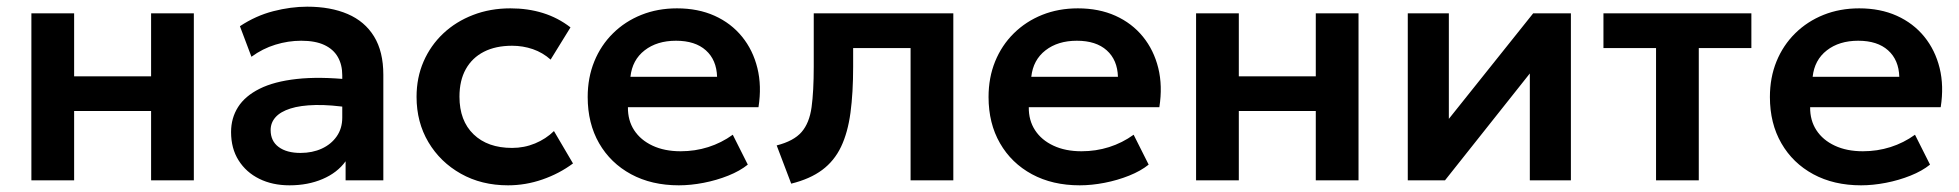

<svg xmlns="http://www.w3.org/2000/svg" viewBox="-20 -540 5868 575"><path d="M74 0V-500H202V-311.5H432.5V-500H560.5V0H432.5V-207.5H202V0Z M847 15Q796 15 756.5 -4.5Q717 -24 694.5 -59.8Q672 -95.5 672 -144.5Q672 -186.5 693 -219.5Q714 -252.5 757.5 -274.2Q801 -296 868.8 -303.5Q936.5 -311 1029.5 -301.5L1031.5 -217Q970.5 -226.5 925 -225.5Q879.5 -224.5 849.8 -215Q820 -205.5 805.2 -189Q790.5 -172.5 790.5 -150.5Q790.5 -117.5 814.5 -99.8Q838.5 -82 880 -82Q915.5 -82 943.8 -95Q972 -108 988.5 -131.8Q1005 -155.5 1005 -188V-314.5Q1005 -346 991.8 -369.2Q978.5 -392.5 951.5 -405.2Q924.5 -418 882 -418Q843 -418 804.8 -406.2Q766.5 -394.5 733 -370L698.5 -461.5Q746 -493 798.5 -506.5Q851 -520 900 -520Q970 -520 1021.2 -498Q1072.5 -476 1100.2 -430.8Q1128 -385.5 1128 -316V0H1015V-57Q990 -22.5 946 -3.8Q902 15 847 15Z M1501.5 15Q1422 15 1360.2 -19.8Q1298.5 -54.5 1263 -114.2Q1227.5 -174 1227.5 -250Q1227.5 -307.5 1248.5 -355.8Q1269.5 -404 1307.5 -439.8Q1345.5 -475.5 1396.8 -495.2Q1448 -515 1508.5 -515Q1561 -515 1606 -501Q1651 -487 1688.5 -458L1629 -361.5Q1605.5 -382.5 1575.8 -392.8Q1546 -403 1513.5 -403Q1464.5 -403 1429.2 -385Q1394 -367 1375 -333Q1356 -299 1356 -250.5Q1356 -178.5 1398.2 -137.8Q1440.5 -97 1513.5 -97Q1550 -97 1582.5 -110.5Q1615 -124 1639 -147.5L1696 -50.5Q1655 -20 1604.5 -2.5Q1554 15 1501.5 15Z M2013 15Q1931.5 15 1870 -18.2Q1808.5 -51.5 1774.2 -111Q1740 -170.5 1740 -249.5Q1740 -307.5 1759.8 -356Q1779.5 -404.5 1815.8 -440.2Q1852 -476 1900.8 -495.5Q1949.5 -515 2007.5 -515Q2070.5 -515 2120 -492.8Q2169.5 -470.5 2202.2 -430.2Q2235 -390 2248.2 -336.2Q2261.5 -282.5 2251.5 -219H1860.5Q1860 -179.5 1879.2 -150Q1898.5 -120.5 1934.2 -103.8Q1970 -87 2018.5 -87Q2061.5 -87 2101 -99.5Q2140.5 -112 2174.5 -136.5L2219.5 -47Q2196 -28 2161 -14Q2126 0 2087.2 7.5Q2048.5 15 2013 15ZM1868 -310H2127.5Q2126 -360.5 2094 -389.2Q2062 -418 2004.5 -418Q1947.5 -418 1910.5 -389.2Q1873.5 -360.5 1868 -310Z M2349.5 10 2306 -104.5Q2357 -117.5 2380.5 -144.5Q2404 -171.5 2410.5 -219Q2417 -266.5 2417 -340.5V-500H2835V0H2707V-396H2535V-340.5Q2535 -262 2527 -202.5Q2519 -143 2498.8 -100.5Q2478.5 -58 2442.2 -31Q2406 -4 2349.5 10Z M3213.5 15Q3132 15 3070.5 -18.2Q3009 -51.5 2974.8 -111Q2940.5 -170.5 2940.5 -249.5Q2940.5 -307.5 2960.2 -356Q2980 -404.5 3016.2 -440.2Q3052.5 -476 3101.2 -495.5Q3150 -515 3208 -515Q3271 -515 3320.5 -492.8Q3370 -470.5 3402.8 -430.2Q3435.5 -390 3448.8 -336.2Q3462 -282.5 3452 -219H3061Q3060.5 -179.5 3079.8 -150Q3099 -120.5 3134.8 -103.8Q3170.5 -87 3219 -87Q3262 -87 3301.5 -99.5Q3341 -112 3375 -136.5L3420 -47Q3396.5 -28 3361.5 -14Q3326.5 0 3287.8 7.5Q3249 15 3213.5 15ZM3068.5 -310H3328Q3326.5 -360.5 3294.5 -389.2Q3262.5 -418 3205 -418Q3148 -418 3111 -389.2Q3074 -360.5 3068.5 -310Z M3562 0V-500H3690V-311.5H3920.5V-500H4048.5V0H3920.5V-207.5H3690V0Z M4196 0V-500H4319V-184L4571.5 -500H4684.5V0H4561.5V-320L4307.5 0Z M4939.5 0V-396H4782V-500H5225V-396H5067.5V0Z M5553.5 15Q5472 15 5410.5 -18.2Q5349 -51.5 5314.8 -111Q5280.5 -170.5 5280.5 -249.5Q5280.5 -307.5 5300.2 -356Q5320 -404.5 5356.2 -440.2Q5392.5 -476 5441.2 -495.5Q5490 -515 5548 -515Q5611 -515 5660.5 -492.8Q5710 -470.5 5742.8 -430.2Q5775.5 -390 5788.8 -336.2Q5802 -282.5 5792 -219H5401Q5400.5 -179.5 5419.8 -150Q5439 -120.5 5474.8 -103.8Q5510.5 -87 5559 -87Q5602 -87 5641.5 -99.5Q5681 -112 5715 -136.5L5760 -47Q5736.5 -28 5701.5 -14Q5666.5 0 5627.8 7.5Q5589 15 5553.5 15ZM5408.5 -310H5668Q5666.5 -360.5 5634.5 -389.2Q5602.5 -418 5545 -418Q5488 -418 5451 -389.2Q5414 -360.5 5408.5 -310Z"/></svg>

Font: Geologica Roman Medium
Style: Regular
Weight: 500
Designer: Sindre Bremnes, Frode Helland
Foundry: Monokrom Skriftforlag AS
Version: Version 1.010;gftools[0.9.28]